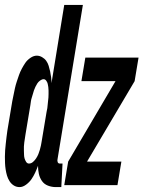

<svg xmlns="http://www.w3.org/2000/svg" viewBox="-45 -755 585 783"><path d="M205 8H183Q166 8 150.5 2Q135 -4 126 -17Q117 -30 113.5 -46Q110 -62 110 -79Q105 -65 98.5 -51Q92 -37 83.5 -24.5Q75 -12 61.5 -2Q48 8 35 8Q22 8 11.5 1.5Q1 -5 -6 -16Q-13 -27 -16.5 -39Q-20 -51 -22 -64Q-24 -77 -24.5 -90Q-25 -103 -25 -116Q-25 -129 -24 -142.5Q-23 -156 -21.5 -169Q-20 -182 -18.5 -195.5Q-17 -209 -15 -222L5 -342Q8 -356 10.5 -369Q13 -382 16 -395.5Q19 -409 23.5 -422.5Q28 -436 32.5 -449Q37 -462 44 -475Q51 -488 58.5 -499Q66 -510 79 -519Q92 -528 105 -528Q116 -528 126.5 -522Q137 -516 143.5 -507Q150 -498 153.5 -486.5Q157 -475 159.5 -463.5Q162 -452 163.5 -440Q165 -428 165 -416L217 -735H293L190 -108Q188 -101 190 -94.5Q192 -88 199 -88H210ZM73 -88Q82 -88 89.5 -94.5Q97 -101 102.5 -109.5Q108 -118 111.5 -126.5Q115 -135 117.5 -144Q120 -153 122 -162Q124 -171 125 -179L145 -299Q147 -307 148 -314Q149 -321 149.5 -328.5Q150 -336 151 -343Q152 -350 152.5 -357Q153 -364 153 -371.5Q153 -379 153 -386Q153 -393 152 -400Q151 -407 149.5 -413.5Q148 -420 143.5 -426Q139 -432 133 -432Q126 -432 118.5 -426.5Q111 -421 107 -414.5Q103 -408 99.5 -401Q96 -394 93.5 -386.5Q91 -379 89 -371.5Q87 -364 84.5 -356.5Q82 -349 81 -341.5Q80 -334 79 -327L59 -207Q58 -199 56.5 -190.5Q55 -182 54 -174Q53 -166 52.5 -157.5Q52 -149 52.5 -141Q53 -133 53 -125Q53 -117 55 -109.5Q57 -102 61.5 -95Q66 -88 73 -88ZM217 0 233 -96 426 -424H287L303 -520H520L504 -424L310 -96H450L434 0Z"/></svg>

Font: Iosevka
Style: Bold Italic
Weight: 700
Italic angle: -9°
Monospace: yes
Designer: Belleve Invis
Foundry: Belleve Invis
Version: Version 32.5.0; ttfautohint (v1.8.4)